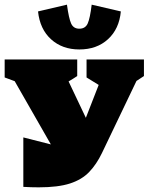

<svg xmlns="http://www.w3.org/2000/svg" viewBox="-34 -799 637 823"><path d="M306 -587Q233 -587 185 -630.5Q137 -674 129 -750L253 -779Q261 -720 271 -698Q281 -676 306 -676Q332 -676 342 -698.5Q352 -721 359 -779L484 -750Q477 -675 429 -631Q381 -587 306 -587ZM66 2V-210L184 -180L29 -451L-14 -467V-544H297V-473Q279 -461 260 -450L334 -294L389 -435L337 -467V-544H583V-473Q567 -462 551 -452L403 -143Q380 -95 348.5 -62Q317 -29 266 -12.5Q215 4 132 4Q116 4 99.5 3.5Q83 3 66 2Z"/></svg>

Font: Piazzolla SC Black
Style: Regular
Weight: 900
Designer: Juan Pablo del Peral
Foundry: Huerta Tipografica
Version: Version 1.330